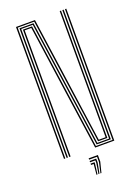

<svg xmlns="http://www.w3.org/2000/svg" viewBox="-174 -873 794 1094"><g transform="rotate(-20 222.5 -326.0)"><path d="M70 0V-800H185L231.2 -476.8L293.5 -35H335V-479.8V-800H343V-479.8V-28H286.8L178 -793H78V0ZM86 0V-340.8V-786H171L279.8 -21H351V-479.8V-800H359V-479.8V-14H273L164.2 -779H94V-340.8V0ZM102 0V-340.8V-772H157.2L266 -7H367V-800H375V0H259L209.8 -344L150.2 -765H110V-340.8V0ZM237 148.5 251 85V53H203V45H259V85L243 148.5ZM213 148.5 219 85H203V77H227V85L219 148.5ZM225 148.5 235 85V69H203V61H243V85L231 148.5Z"/></g></svg>

Font: Big Shoulders Inline Text Thin
Style: Regular
Weight: 100
Designer: Patric King
Foundry: XO Type Co
Version: Version 2.002